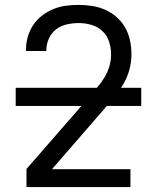

<svg xmlns="http://www.w3.org/2000/svg" viewBox="-20 -763 640 783"><path d="M88 0V-74L347 -371Q362 -390 378 -408.5Q394 -427 406.5 -448Q419 -469 426 -492.5Q433 -516 433 -541Q433 -567 425 -592.5Q417 -618 398 -636Q379 -654 353 -661.5Q327 -669 301 -669Q277 -669 252.5 -663.5Q228 -658 209 -643.5Q190 -629 179.5 -606Q169 -583 169 -559V-555H86V-561Q86 -588 93.5 -613.5Q101 -639 115.5 -661Q130 -683 151.5 -699.5Q173 -716 197.5 -726Q222 -736 248 -739.5Q274 -743 301 -743Q329 -743 357 -738.5Q385 -734 410.5 -722.5Q436 -711 457 -692Q478 -673 491.5 -648.5Q505 -624 510.5 -596.5Q516 -569 516 -541Q516 -510 508 -480Q500 -450 485 -423.5Q470 -397 450.5 -373Q431 -349 411 -326L410 -325Q410 -324 409.5 -324Q409 -324 409 -323L192 -73H512V0ZM556 -331H44V-405H556Z"/></svg>

Font: R Plex Mono
Style: Regular
Weight: 400
Monospace: yes
Designer: Belleve Invis
Foundry: Belleve Invis
Version: Version 31.8.0